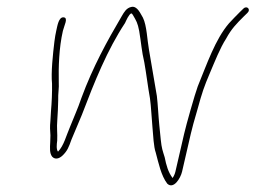

<svg xmlns="http://www.w3.org/2000/svg" viewBox="-20 -520 767 576"><path d="M148.7 -427.5C146.6 -418.5 144.8 -407.7 143.2 -395C138.7 -357.6 132.7 -302.2 136.1 -269C136.6 -243.3 135.3 -212.5 132.9 -186L131.2 -157C129.4 -138.5 130.2 -129.7 131.3 -114L130.7 -94C129.8 -76 128.3 -60.7 136.5 -50C145.1 -40.7 157.2 -43.7 167.2 -53C182.2 -67.2 186.5 -79 194.3 -101C204.3 -124.9 215 -151 225.4 -175C264 -276.2 301.8 -370.2 355.1 -451C359.1 -459.3 366.2 -476.6 373.8 -480C375.7 -479.3 377.3 -477.7 378.7 -475C389 -457.4 392.9 -451.6 397.6 -427C403.6 -391.5 405 -365.8 412.9 -333C419.1 -298.4 423.6 -259.9 429.9 -225C433.4 -200.9 434.8 -164.4 437.4 -138C439.6 -114.4 440.9 -79.5 447.3 -62C455.8 -30.5 463.3 6.9 481.8 31C500.7 48.8 521.5 15.1 526.2 -5L552.5 -119C556.2 -135 562.6 -158.7 571.9 -190C586.7 -244.1 592.4 -260.1 609.1 -299.5C624.1 -334.7 640.3 -376.3 658.3 -404C674.3 -433.7 690 -449.4 711.7 -471L722 -481C733.8 -491.6 720.6 -504.7 710 -494L699.7 -484C687.7 -472.3 677.5 -461.2 666.9 -450C625.6 -401.8 600.4 -326.9 573.3 -261C564.4 -237 538.6 -145.7 532.5 -119L506.2 -5C504.6 1.7 501.8 8 497.8 14C484.6 -3.1 478.7 -24.7 474.1 -48C467.6 -69.1 465.1 -74.3 462.3 -101L457.9 -144.5C455.2 -170.9 453.6 -207.2 450.6 -232C442.3 -277.7 434.9 -326.9 426.8 -371.5C421.7 -399.4 420.5 -443.4 408.8 -467C401.9 -477.6 392.2 -504.1 373.2 -499C359.2 -495.7 352.6 -484.1 345.5 -472C301.2 -396.7 258.6 -319.3 224.2 -226C212.6 -191.7 202 -170 190.3 -140C178.2 -112 171.6 -83 154 -65C148.6 -72 150 -86.2 151.6 -98C152.8 -121.4 149.7 -135.1 151.9 -160L153.6 -189L154.6 -219C153.8 -238.8 157.6 -256 156.3 -274C155.4 -317.4 156.8 -376.2 168.7 -427.5C172.4 -443.4 185.8 -466.5 171 -468C156 -469.5 152.3 -443.2 148.7 -427.5Z"/></svg>

Font: HoneyBee
Style: UltLitIt
Weight: 100
Foundry: Cannot Into Space Fonts
Version: Version 0.89